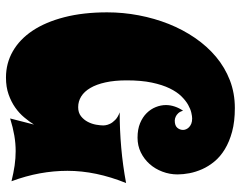

<svg xmlns="http://www.w3.org/2000/svg" viewBox="-100 -664 791 630"><g transform="rotate(90 295.0 -348.5)"><path d="M580.1 -367.2Q540 -268.1 540 -174.8Q540 -129.9 548.3 -84.2Q556.6 -38.6 574.2 8.8Q546.4 2 522.5 -1.5Q498.5 -4.9 475.1 -4.9Q450.2 -4.9 424.3 -0.5Q398.4 3.9 368.2 13.2L388.2 -64.9Q378.4 -49.3 364.7 -33Q351.1 -16.6 332.3 -3.4Q313.5 9.8 289.3 18.3Q265.1 26.9 233.9 26.9Q187 26.9 147.7 4.4Q108.4 -18.1 80.1 -60.5Q51.8 -103 35.9 -164.8Q20 -226.6 20 -305.2Q20 -357.4 29.8 -408.9Q39.6 -460.4 58.1 -507.1Q76.7 -553.7 104 -593.5Q131.3 -633.3 166 -662.4Q200.7 -691.4 242.9 -707.8Q285.2 -724.1 334 -724.1Q378.4 -724.1 411.6 -715.1Q444.8 -706.1 469.2 -691.2Q493.7 -676.3 509.5 -657Q525.4 -637.7 534.7 -616.7Q543.9 -595.7 547.9 -575Q551.8 -554.2 551.8 -536.1Q551.8 -510.3 542.7 -486.3Q533.7 -462.4 517.6 -444.3Q501.5 -426.3 479.5 -415.5Q457.5 -404.8 431.2 -404.8Q403.8 -404.8 383.8 -413.1Q363.8 -421.4 350.6 -434.8Q337.4 -448.2 330.8 -464.8Q324.2 -481.4 324.2 -498Q324.2 -512.2 329.1 -526.9Q334 -541.5 342.8 -554.2Q345.7 -543.9 351.1 -538.3Q356.4 -532.7 361.8 -530.3Q367.7 -527.3 375 -526.9Q391.6 -526.9 398.7 -535.2Q405.8 -543.5 405.8 -554.2Q405.8 -559.1 403.6 -564.2Q401.4 -569.3 397 -573.7Q392.6 -578.1 385.5 -581.1Q378.4 -584 368.2 -584Q361.3 -584 349.4 -581.3Q337.4 -578.6 323.5 -570.8Q309.6 -563 295.4 -548.6Q281.2 -534.2 269.5 -510.3Q257.8 -486.3 250.5 -451.7Q243.2 -417 243.2 -369.1Q243.2 -329.6 249.8 -299.8Q256.3 -270 268.1 -250Q279.8 -230 295.9 -220Q312 -210 331.1 -210Q349.1 -210 360.8 -219.2Q372.6 -228.5 379.4 -241.7Q386.2 -254.9 388.7 -269Q391.1 -283.2 391.1 -293Q391.1 -293.5 390.4 -299.8Q389.6 -306.2 385.7 -314.5Q381.8 -322.8 373 -331.5Q364.3 -340.3 348.1 -346.2Q405.8 -346.2 463.9 -351.3Q522 -356.4 580.1 -367.2Z"/></g></svg>

Font: Spicy Rice
Style: Regular
Weight: 400
Version: Version 1.000